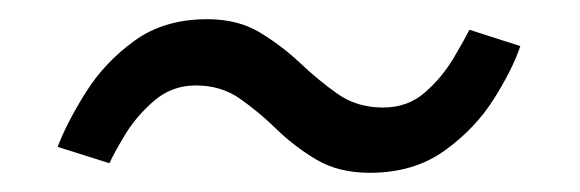

<svg xmlns="http://www.w3.org/2000/svg" viewBox="-20 -388 604 200"><path d="M365 -208Q333 -208 310 -221.5Q287 -235 268 -253.5Q249 -272 229.5 -285.5Q210 -299 184 -299Q159 -299 140.5 -283Q122 -267 110.5 -248Q99 -229 94 -218L40 -235Q50 -261 69.5 -292Q89 -323 120 -345.5Q151 -368 196 -368Q228 -368 251 -354Q274 -340 293 -322Q312 -304 332 -290Q352 -276 379 -276Q405 -276 423 -292Q441 -308 452.5 -327.5Q464 -347 469 -357L522 -340Q514 -316 494.5 -285Q475 -254 443 -231Q411 -208 365 -208Z"/></svg>

Font: Ubuntu Sans
Style: Italic
Weight: 400
Italic angle: -13.5°
Designer: Dalton Maag Ltd
Foundry: Dalton Maag Ltd
Version: Version 1.006